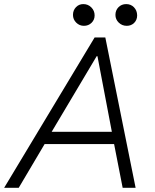

<svg xmlns="http://www.w3.org/2000/svg" viewBox="-51 -899 741 919"><path d="M401.9 -719.7H453.1L598.1 0H536.1L495.1 -209.5H162.6L38.6 0H-31.2ZM501.5 -827.6Q501.5 -849.6 516.1 -864.5Q530.8 -879.4 553.2 -879.4Q575.2 -879.4 590.1 -864.3Q605 -849.1 605.5 -825.7Q605.5 -803.7 591.3 -789.6Q577.1 -775.4 555.7 -775.4Q533.2 -775.4 517.3 -790.8Q501.5 -806.2 501.5 -827.6ZM298.3 -827.6Q298.3 -849.6 312.5 -864.5Q326.7 -879.4 347.7 -879.4Q370.6 -879.4 386.2 -863.5Q401.9 -847.7 401.9 -825.2Q401.9 -804.2 387.2 -789.8Q372.6 -775.4 350.6 -775.4Q329.1 -775.4 313.7 -790.8Q298.3 -806.2 298.3 -827.6ZM484.4 -268.1 415.5 -629.9H411.6L196.3 -268.1Z"/></svg>

Font: Reddit Sans Chocolate Light
Style: Italic
Weight: 300
Italic angle: -11.25°
Designer: Stephen Hutchings
Version: Version 1.013